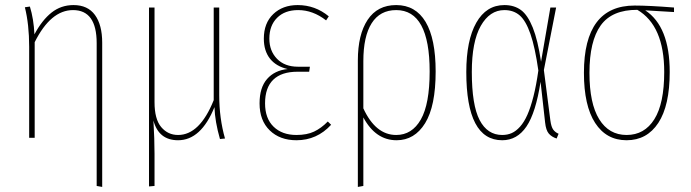

<svg xmlns="http://www.w3.org/2000/svg" viewBox="-20 -549 2753 765"><path d="M272.9 -528.8Q329.6 -528.8 358.4 -489.3Q387.2 -449.7 387.2 -378.9V195.8L365.2 191.9V-377Q365.2 -508.8 271 -508.8Q182.1 -508.8 118.2 -380.9V0H96.2V-362.8Q96.2 -451.7 79.1 -520L99.1 -522.9Q114.3 -473.6 117.2 -412.1Q147.5 -468.8 185.3 -498.8Q223.1 -528.8 272.9 -528.8Z M876.5 2.9 856.4 4.9Q836.4 -64.9 834.5 -122.1Q780.8 9.8 689.5 9.8Q612.3 9.8 591.3 -68.8Q595.7 5.9 595.7 64V191.9L573.7 193.8V-519H595.7V-142.1Q595.7 -74.2 622.3 -42.7Q648.9 -11.2 689.5 -11.2Q775.9 -11.2 831.5 -149.9V-519H853.5V-169.9Q853.5 -77.6 876.5 2.9Z M1166 -528.8Q1235.8 -528.8 1290 -483.9L1279.3 -467.8Q1226.6 -508.8 1168 -508.8Q1114.7 -508.8 1084 -478Q1053.2 -447.3 1053.2 -395Q1053.2 -346.2 1083.7 -314.7Q1114.3 -283.2 1167 -283.2H1214.8L1211.9 -263.2H1165Q1101.6 -263.2 1068.8 -231.4Q1036.1 -199.7 1036.1 -137.2Q1036.1 -77.1 1070.1 -44.2Q1104 -11.2 1161.1 -11.2Q1203.1 -11.2 1231.4 -24.7Q1259.8 -38.1 1286.1 -64.9L1299.3 -51.8Q1242.7 9.8 1161.1 9.8Q1095.2 9.8 1054.7 -29.5Q1014.2 -68.8 1014.2 -137.2Q1014.2 -200.2 1044.2 -234.4Q1074.2 -268.6 1126 -273.9Q1079.6 -284.7 1055.4 -315.7Q1031.2 -346.7 1031.2 -395Q1031.2 -457 1068.8 -492.9Q1106.4 -528.8 1166 -528.8Z M1558.6 -528.8Q1635.7 -528.8 1675.8 -461.7Q1715.8 -394.5 1715.8 -264.2Q1715.8 -126 1673.8 -58.1Q1631.8 9.8 1560.1 9.8Q1476.6 9.8 1427.7 -81.1V191.9L1405.8 195.8V-308.1Q1405.8 -411.1 1444.8 -470Q1483.9 -528.8 1558.6 -528.8ZM1558.6 -11.2Q1621.6 -11.2 1656.7 -72.8Q1691.9 -134.3 1691.9 -264.2Q1691.9 -508.8 1558.6 -508.8Q1494.1 -508.8 1460.9 -456.5Q1427.7 -404.3 1427.7 -305.2V-117.2Q1476.6 -11.2 1558.6 -11.2Z M1989.7 -528.8Q2028.8 -528.8 2055.7 -509Q2082.5 -489.3 2102.8 -439Q2123 -388.7 2135.7 -303.2L2172.9 -519H2195.8L2147 -270L2172.9 -68.8Q2176.3 -43.5 2184.3 -32.5Q2192.4 -21.5 2205.6 -16.1L2197.8 2.9Q2178.2 -3.4 2166.7 -16.6Q2155.3 -29.8 2151.9 -61L2133.8 -223.1Q2114.7 -99.6 2077.6 -44.9Q2040.5 9.8 1981 9.8Q1837.9 9.8 1837.9 -262.2Q1837.9 -388.2 1877.7 -458.5Q1917.5 -528.8 1989.7 -528.8ZM1989.7 -508.8Q1931.2 -508.8 1895.5 -445.8Q1859.9 -382.8 1859.9 -262.2Q1859.9 -130.4 1890.9 -70.8Q1921.9 -11.2 1981 -11.2Q2002 -11.2 2019 -18.8Q2036.1 -26.4 2052.2 -44.4Q2068.4 -62.5 2081.3 -91.6Q2094.2 -120.6 2105.5 -164.8Q2116.7 -209 2125 -268.1Q2111.8 -360.8 2093.5 -413.6Q2075.2 -466.3 2050.8 -487.5Q2026.4 -508.8 1989.7 -508.8Z M2665.5 -519V-501L2550.8 -507.8Q2648.4 -443.8 2648.4 -262.2Q2648.4 -128.4 2603 -59.3Q2557.6 9.8 2476.6 9.8Q2396 9.8 2351.3 -59.1Q2306.6 -127.9 2306.6 -258.8Q2306.6 -526.9 2508.8 -526.9Q2565.9 -526.9 2665.5 -519ZM2626.5 -262.2Q2626.5 -446.8 2519.5 -509.8Q2418.5 -510.3 2373.5 -447.8Q2328.6 -385.3 2328.6 -258.8Q2328.6 -136.7 2367.4 -74Q2406.2 -11.2 2476.6 -11.2Q2547.9 -11.2 2587.2 -74Q2626.5 -136.7 2626.5 -262.2Z"/></svg>

Font: Fira Sans Compressed Thin
Style: Regular
Weight: 100
Width: 1
Designer: Carrois Corporate & Edenspiekermann AG
Foundry: Carrois Corporate GbR & Edenspiekermann AG
Version: Version 4.203;PS 004.203;hotconv 1.0.88;makeotf.lib2.5.64775